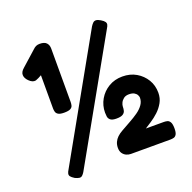

<svg xmlns="http://www.w3.org/2000/svg" viewBox="-134 -868 1030 1032"><g transform="rotate(-20 381.5 -352.0)"><path d="M124 23Q108 13 102.5 5.5Q97 -2 99 -11Q101 -20 108 -31L490 -711Q497 -722 504 -728.5Q511 -735 521 -734.5Q531 -734 546 -725Q561 -716 566.5 -708Q572 -700 570 -691.5Q568 -683 561 -672L178 9Q172 19 165 25.5Q158 32 148.5 31Q139 30 124 23ZM191 -326Q168 -326 157.5 -332.5Q147 -339 144.5 -349Q142 -359 142 -368V-558Q133 -553 124.5 -548.5Q116 -544 107 -541Q97 -539 87.5 -543Q78 -547 68 -557Q51 -574 50.5 -592Q50 -610 70 -627L154 -702Q163 -711 172 -715Q181 -719 193 -719Q220 -719 231.5 -706.5Q243 -694 243 -674V-368Q243 -358 240.5 -348Q238 -338 227 -332Q216 -326 191 -326ZM452 5Q439 5 426.5 -0.5Q414 -6 405.5 -18Q397 -30 397 -49Q397 -67 403.5 -81.5Q410 -96 422 -107.5Q434 -119 452 -129Q478 -144 504.5 -158.5Q531 -173 553 -188.5Q575 -204 588 -222.5Q601 -241 601 -263Q601 -269 596.5 -278Q592 -287 581 -293.5Q570 -300 551 -300Q532 -300 520.5 -291Q509 -282 503.5 -270Q498 -258 498 -249Q498 -236 495 -225Q492 -214 480.5 -207Q469 -200 444 -200Q420 -200 410 -208.5Q400 -217 398.5 -229Q397 -241 397 -251Q397 -292 417 -326.5Q437 -361 471.5 -381.5Q506 -402 550 -402Q595 -402 629 -382Q663 -362 683 -329Q703 -296 703 -254Q703 -223 689 -198Q675 -173 654 -153.5Q633 -134 610.5 -119.5Q588 -105 571 -94L551 -96H677Q687 -96 696.5 -93.5Q706 -91 712.5 -80Q719 -69 719 -44Q719 -21 713 -10.5Q707 0 697.5 2.5Q688 5 677 5Z"/></g></svg>

Font: Fredoka SemiExpanded SemiBold
Style: Regular
Weight: 600
Width: 6
Designer: Ben Nathan
Foundry: Milena B. Brandão, Ben Nathan
Version: Version 2.001